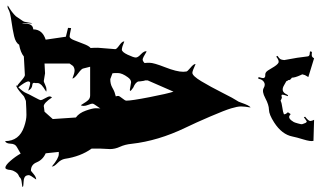

<svg xmlns="http://www.w3.org/2000/svg" viewBox="-342 -914 1215 730"><g transform="rotate(90 265.0 -548.5)"><path d="M114.3 -1108.4Q114.3 -1119.1 103 -1119.1Q102.1 -1119.1 98.9 -1119.6Q95.7 -1120.1 94.7 -1120.1L96.7 -1127.4Q109.9 -1126 113.5 -1127.4Q117.2 -1128.9 121.1 -1135.3V-1135.7L192.4 -1113.8Q190.9 -1110.8 185.1 -1101.1L182.1 -1090.8Q182.1 -1090.3 185.5 -1083.5Q194.8 -1063 194.8 -1051.3Q206.1 -1043.9 203.6 -1038.1Q207 -1034.7 207.3 -1032.7Q207.5 -1030.8 209 -1029.8L223.6 -1021.5Q245.1 -1008.8 255.9 -1026.9Q258.3 -1032.2 261.7 -1036.6L265.1 -1035.6Q257.3 -1014.6 260.3 -1012.7Q263.2 -1010.7 267.3 -1012.5Q271.5 -1014.2 276.4 -1011.2Q281.2 -1008.3 282.2 -1008.3Q291 -1012.7 308.1 -1014.9Q325.2 -1017.1 334 -1021Q334.5 -1027.8 326.2 -1036.1L333.5 -1046.9Q334 -1045.4 338.9 -1042.5Q350.1 -1035.6 363.3 -1058.1Q365.2 -1061 368.9 -1074.5Q372.6 -1087.9 371.8 -1089.8Q371.1 -1091.8 369.1 -1097.4Q367.2 -1103 366.5 -1103.8Q365.7 -1104.5 364 -1106.7Q362.3 -1108.9 360.1 -1107.2Q357.9 -1105.5 354.5 -1103.5Q351.1 -1101.6 345.2 -1096.7L343.3 -1101.6Q360.8 -1115.2 359.6 -1122.3Q358.4 -1129.4 355 -1135.7L435.1 -1133.3Q438 -1122.1 429.7 -1095.2Q421.4 -1068.4 418.5 -1053.2Q410.6 -1013.2 365.2 -983.9Q335 -964.4 316.7 -964.1Q298.3 -963.9 272.7 -950.2Q247.1 -936.5 234.1 -944.1Q221.2 -951.7 210.9 -944.8Q200.7 -938 199.2 -923.8L192.4 -924.3Q196.8 -939 196.5 -942.6Q196.3 -946.3 192.9 -948.5Q189.5 -950.7 184.8 -950Q180.2 -949.2 174.6 -952.6Q168.9 -956.1 158 -975.6Q147 -995.1 138.7 -999.8Q130.4 -1004.4 114.7 -991.7L111.8 -996.6Q121.6 -1002.9 124.3 -1007.3Q127 -1011.7 127.9 -1022Q117.2 -1078.1 114.3 -1108.4ZM567.4 -41Q572.8 -31.7 590.8 -31.2Q608.9 -30.8 610.4 -27.8Q610.4 -25.9 597.7 -24.7Q585 -23.4 580.6 -21.5Q576.2 -19.5 574.2 -17.1Q572.3 -14.6 565.7 -12Q559.1 -9.3 553 0.2Q546.9 9.8 545.9 17.6Q544.4 38.1 537.1 38.1Q527.8 38.1 511.2 19Q494.6 0 483.4 -20L459 -5.9Q446.3 0.5 445.8 18.1Q445.3 35.6 436 39.1Q436 -14.6 381.3 -33.2Q356 -42 336.7 -42Q317.4 -42 283.2 -40L267.1 -33.2Q265.6 -32.7 256.8 -24.4Q232.4 -2.9 223.1 -2.9L227.1 -6.8H226.1Q224.1 -6.8 207.5 -21.5Q190.9 -36.1 185.1 -36.1L114.3 -32.2Q99.1 -19.5 69.3 -14.2Q62 -1 36.9 4.9Q11.7 10.7 -20 15.1Q-51.8 19.5 -61.3 24.7Q-70.8 29.8 -74.2 29.8Q-77.6 29.8 -79.6 28.8Q-52.7 13.2 -38.6 -2L-21 -27.8Q-17.1 -32.7 -15.4 -46.9Q-13.7 -61 -10.7 -64Q-12.7 -45.9 -12.7 -36.9Q-12.7 -27.8 -10.7 -25.9V-36.1Q-10.7 -66.9 11.2 -67.9Q11.2 -102.5 50.3 -115.2L39.1 -191.9L5.4 -200.2L6.3 -211.9Q33.7 -206.1 38.1 -206.1Q45.4 -206.1 52 -222.2Q58.6 -238.3 66.2 -258.8Q73.7 -279.3 82 -286.1Q81.1 -295.9 81.1 -314L86.4 -379.9Q86.4 -384.8 72 -395Q57.6 -405.3 57.1 -412.1V-414.1Q79.1 -404.8 88.1 -404.8Q97.2 -404.8 107.7 -427.2Q118.2 -449.7 118.2 -457.8Q118.2 -465.8 106.4 -476.6Q91.3 -491.2 95.2 -499Q119.6 -483.9 125.7 -483.9Q131.8 -483.9 139.2 -491.2Q138.2 -495.1 138.2 -510.5Q138.2 -525.9 155.3 -569.6Q172.4 -613.3 172.4 -638.2L171.4 -649.9Q171.4 -653.8 157.5 -665.3Q143.6 -676.8 143.1 -683.1V-685.1Q169.4 -672.9 176.3 -672.9Q188 -672.9 208.5 -707Q229 -741.2 252.2 -787.1Q275.4 -833 281 -840.3Q286.6 -847.7 290 -858.9Q300.8 -890.6 308.1 -894Q304.2 -871.1 304.2 -857.7Q304.2 -844.2 311.5 -820.1Q318.8 -795.9 342.3 -741.2Q365.7 -686.5 385.3 -646Q435.1 -542.5 446.3 -441.9Q448.7 -417 457.5 -397.9Q466.3 -378.9 466.3 -359.9L464.4 -320.8V-290Q494.6 -248 503.4 -188Q506.3 -172.9 519.3 -160.4Q532.2 -147.9 532.2 -141.1L533.2 -138.2Q501.5 -165 485.4 -165H477.1L482.4 -115.2Q506.8 -104.5 516.6 -81.1Q525.4 -59.1 548.3 -59.1Q549.3 -59.1 561 -69.1Q572.8 -79.1 582 -79.1Q565.4 -56.6 565.4 -51.3Q565.4 -45.9 567.4 -42ZM303.2 -107.9 309.1 -108.9 324.2 -110.8 352.1 -142.1 346.2 -230Q329.1 -242.2 320.1 -267.8Q311 -293.5 311 -305.7Q311 -317.9 311.5 -319.8Q312 -321.8 312 -323.2L297.4 -301.8Q293.5 -296.4 293.5 -292.5Q293.5 -288.6 297.9 -277.8Q302.2 -267.1 302.2 -259.5Q302.2 -252 299.3 -249Q285.2 -272.5 278.6 -278.3Q272 -284.2 262.2 -284.2H153.3L160.2 -256.8Q161.6 -251 179.4 -237.8Q197.3 -224.6 198.2 -216.8Q177.2 -225.1 167.7 -225.1Q158.2 -225.1 150.4 -219.2L141.1 -206.1V-110.8L178.2 -112.8L208 -107.9Q210.4 -107.9 221.4 -113Q232.4 -118.2 239.3 -118.2Q246.1 -118.2 248 -117.2Q229 -105.5 222.9 -99.4Q216.8 -93.3 215.3 -85.9V-75.2L214.4 -71.8Q214.4 -64.9 221.7 -64.5Q237.3 -63.5 244.1 -48.8Q222.2 -56.2 215.6 -56.2Q209 -56.2 209 -47.9Q211.4 -36.1 231.4 -11.2Q248.5 -29.3 252.9 -40Q257.3 -50.8 268.8 -71.8Q280.3 -92.8 280.3 -96.7Q280.3 -100.6 273.2 -112.8Q266.1 -125 266.1 -130.1Q266.1 -135.3 270 -139.2Q291 -107.9 303.2 -107.9ZM241.2 -435.1 212.4 -439.9Q202.1 -439.9 193.4 -427.7Q177.2 -405.8 177.2 -389.4Q177.2 -373 178.2 -369.1L200.2 -360.8Q218.8 -360.8 231.4 -367.9Q244.1 -375 250 -377L266.1 -381.8Q264.2 -385.7 264.2 -390.6Q264.2 -395.5 273.2 -406.2Q282.2 -417 282.2 -421.9Q282.2 -441.9 269 -509.5Q255.9 -577.1 248 -601.1L205.1 -502.9V-493.2Q207 -491.2 209 -473.1V-469.2Q210.9 -457 232.4 -448.2Q244.6 -439.9 245.1 -437Q245.1 -435.1 241.2 -435.1Z"/></g></svg>

Font: Eater
Style: Regular
Weight: 400
Version: Version 001.002